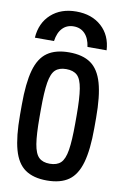

<svg xmlns="http://www.w3.org/2000/svg" viewBox="-105 -1038 710 1107"><g transform="rotate(10 250.0 -484.5)"><path d="M250 -979Q341 -979 398 -927.5Q455 -876 460 -789H348Q341 -839 315.5 -865.5Q290 -892 250 -892Q210 -892 184.5 -865.5Q159 -839 152 -789H40Q46 -876 103 -927.5Q160 -979 250 -979ZM250 10Q171 10 123 -23.5Q75 -57 54 -133Q33 -209 33 -335V-395Q33 -522 54 -597.5Q75 -673 123 -706.5Q171 -740 250 -740Q330 -740 377.5 -706.5Q425 -673 446.5 -597.5Q468 -522 468 -395V-335Q468 -209 446.5 -133Q425 -57 377.5 -23.5Q330 10 250 10ZM250 -88Q292 -88 314.5 -109.5Q337 -131 346 -186Q355 -241 355 -343V-388Q355 -490 346 -545Q337 -600 314.5 -621Q292 -642 250 -642Q209 -642 186.5 -621Q164 -600 155 -545Q146 -490 146 -388V-343Q146 -241 155 -186Q164 -131 186.5 -109.5Q209 -88 250 -88Z"/></g></svg>

Font: M PLUS 1 Code Medium
Style: Regular
Weight: 500
Designer: Coji Morishita
Foundry: UNDERFOREST DESIGN
Version: Version 1.002